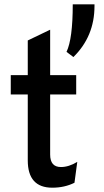

<svg xmlns="http://www.w3.org/2000/svg" viewBox="-20 -860 484 892"><path d="M419 -840V-832Q419 -691 321 -595L289 -619Q318 -679 318 -840ZM223 12Q109 12 109 -115V-421H30V-511H109V-672L213 -722V-511H334V-421H213V-142Q213 -84 263 -84Q300 -84 339 -108L326 -11Q280 12 223 12Z"/></svg>

Font: Overpass Light
Style: Bold
Weight: 600
Designer: Delve Withrington, Thomas Jockin
Foundry: Delve Fonts
Version: Version 3.000;DELV;Overpass